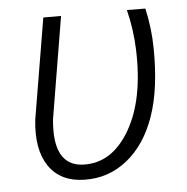

<svg xmlns="http://www.w3.org/2000/svg" viewBox="-44 -572 611 626"><g transform="rotate(-5 261.5 -259.5)"><path d="M178.2 -528.3 123 -196.8Q120.1 -171.4 121.1 -144L122.6 -127.4Q133.8 -41.5 209 -39.1Q302.2 -36.1 360.1 -135.3Q418 -234.4 412.1 -398.4Q409.7 -464.8 393.6 -528.8L454.1 -528.3Q468.8 -463.9 469.7 -398.4Q471.7 -264.6 440.4 -175.3Q409.2 -85.9 347.9 -36.9Q286.6 12.2 207.5 10.3Q129.4 8.8 91.8 -46.4Q54.2 -101.6 64.9 -198.7L120.1 -528.3Z"/></g></svg>

Font: RobotoInd Light
Style: Italic
Weight: 300
Italic angle: -12°
Designer: Google
Version: Version 2.001151; 2014